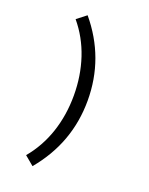

<svg xmlns="http://www.w3.org/2000/svg" viewBox="-147 -783 732 942"><g transform="rotate(20 219.0 -312.0)"><path d="M143.6 -706.1Q287.1 -534.2 287.1 -312.5Q287.1 -90.8 142.6 82L94.7 42Q154.3 -29.3 184.6 -119.6Q214.8 -210 214.8 -312.5Q214.8 -415 184.6 -505.9Q154.3 -596.7 94.7 -668Z"/></g></svg>

Font: Sudo Variable
Style: Regular
Weight: 400
Monospace: yes
Designer: Jens Kutilek
Foundry: Jens Kutilek
Version: Version 0.040